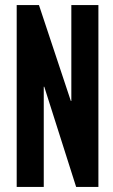

<svg xmlns="http://www.w3.org/2000/svg" viewBox="-20 -739 447 759"><path d="M46 -719H134L260 -340H262V-719H369V0H281L155 -396H153V0H46Z"/></svg>

Font: Osterbar
Style: Regular
Weight: 500
Width: 3
Designer: Peter Wiegel, Basierend auf Erbar schmal-halbfette Grotesk v. Jacob Erbar
Foundry: Peter Wiegel
Version: Version 1.0